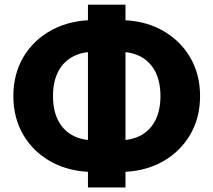

<svg xmlns="http://www.w3.org/2000/svg" viewBox="-20 -785 936 842"><path d="M391.6 -30.8Q288.6 -30.8 208.7 -73.2Q128.9 -115.7 83.7 -190.9Q38.6 -266.1 38.6 -363.8Q38.6 -461.4 83.7 -536.6Q128.9 -611.8 208.7 -654.3Q288.6 -696.8 391.6 -696.8H503.9Q607.9 -696.8 687.3 -654.3Q766.6 -611.8 812 -536.6Q857.4 -461.4 857.4 -363.8Q857.4 -266.1 812 -190.9Q766.6 -115.7 687.3 -73.2Q607.9 -30.8 503.9 -30.8ZM391.6 -169.9H503.9Q561 -169.9 601.1 -193.1Q641.1 -216.3 662.4 -259.5Q683.6 -302.7 683.6 -363.8Q683.6 -424.8 662.4 -468Q641.1 -511.2 601.1 -534.4Q561 -557.6 503.9 -557.6H391.6Q335.4 -557.6 295.2 -534.4Q254.9 -511.2 233.6 -468Q212.4 -424.8 212.4 -363.8Q212.4 -302.7 233.6 -259.5Q254.9 -216.3 295.2 -193.1Q335.4 -169.9 391.6 -169.9ZM365.7 37.1V-764.6H530.3V37.1Z"/></svg>

Font: Inter 16pt ExtraBold
Style: Regular
Weight: 800
Version: Version 4.001;git-66647c0bb